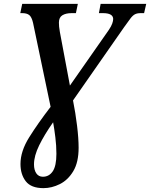

<svg xmlns="http://www.w3.org/2000/svg" viewBox="-20 -734 777 994"><path d="M205 240Q141 240 113.5 204.5Q86 169 86 115Q86 49 131 -23Q176 -95 242 -181L151 -616Q144 -646 131.5 -656Q119 -666 95 -666H85L95 -714H383L373 -666H351Q321 -666 303 -655Q285 -644 285 -617Q285 -608 286 -596Q287 -584 290 -568L342 -291L544 -580Q556 -598 561 -612Q566 -626 566 -636Q565 -666 513 -666H492L501 -714H737L726 -666H708Q690 -666 678.5 -660Q667 -654 655 -638Q643 -622 623 -594L358 -214Q371 -149 379 -83Q387 -17 387 31Q387 106 359.5 152Q332 198 290 219Q248 240 205 240ZM202 181Q234 181 253 153Q272 125 272 62Q272 20 266.5 -24Q261 -68 255 -101Q210 -37 183 18Q156 73 156 117Q156 146 168 163.5Q180 181 202 181Z"/></svg>

Font: Noto Serif SemiCondensed SemiBold
Style: Italic
Weight: 600
Width: 4
Italic angle: -12°
Designer: Monotype Design Team
Foundry: Monotype Imaging Inc.
Version: Version 2.014; ttfautohint (v1.8.4.7-5d5b)